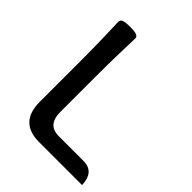

<svg xmlns="http://www.w3.org/2000/svg" viewBox="-189 -757 861 861"><g transform="rotate(45 241.5 -327.0)"><path d="M480 0H207.5Q82 0 82 -129.9V-378.9Q82 -490.2 79.6 -551.8Q77.1 -613.3 77.1 -633.8Q77.1 -643.6 87.9 -648.9Q98.6 -654.3 130.4 -654.3Q163.1 -654.3 173.6 -648.9Q184.1 -643.6 184.1 -633.8Q184.1 -613.3 181.6 -551.8Q179.2 -490.2 179.2 -378.9V-163.1Q179.2 -81.1 251 -81.1H408.2Q477.5 -81.1 480 0Z"/></g></svg>

Font: Bainsley
Style: Regular
Weight: 400
Designer: Paul James MIller
Foundry: High-Logic / Made with FontCreator
Version: Version 1.411;March 28, 2021;FontCreator 13.0.0.2683 64-bit